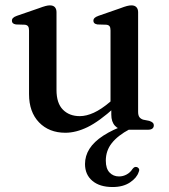

<svg xmlns="http://www.w3.org/2000/svg" viewBox="-20 -496 646 734"><path d="M465 -20 475.5 -2Q430.5 22 407.5 51Q384.5 80 384.5 118Q384.5 148.5 398.8 163.5Q413 178.5 435 178.5Q450.5 178.5 464.2 171Q478 163.5 486.5 150Q490.5 145 494 143.2Q497.5 141.5 502.5 142.5Q507.5 143.5 510.8 148.5Q514 153.5 510 162Q503 184 476.8 201.5Q450.5 219 410.5 219Q361 219 333 195.2Q305 171.5 305 131Q305 100 322 73Q339 46 374.5 22.8Q410 -0.5 465 -20ZM405.5 -57.5V-90.5L402.5 -93V-379.5Q402.5 -390.5 399 -395.5Q395.5 -400.5 386.5 -401.5L352.5 -402.5Q344 -404 340.5 -407.5Q337 -411 337 -417Q337 -423 341.2 -427.2Q345.5 -431.5 356.5 -435.5L440 -464.5Q455.5 -470.5 465.2 -473Q475 -475.5 482.5 -475.5Q495 -475.5 501.5 -468.5Q508 -461.5 508 -449.5V-68.5Q508 -55 513 -48.2Q518 -41.5 527.5 -38.5L550.5 -34Q559.5 -31 563.8 -27Q568 -23 568 -16.5Q568 -9 562.5 -4.5Q557 0 545 0H456.5Q433.5 0 419.5 -15.2Q405.5 -30.5 405.5 -57.5ZM91 -136V-379.5Q91 -390.5 87.2 -395.5Q83.5 -400.5 75 -401.5L41 -402.5Q32.5 -404 29 -407.5Q25.5 -411 25.5 -417Q25.5 -423 29.5 -427.2Q33.5 -431.5 44.5 -435.5L128.5 -464.5Q144.5 -470.5 154 -473Q163.5 -475.5 170.5 -475.5Q183.5 -475.5 189.8 -468.5Q196 -461.5 196 -449.5V-152Q196 -101.5 220.5 -76.8Q245 -52 285 -52Q310 -52 338.5 -65Q367 -78 399.5 -105.5L421 -124L440.5 -104.5L418.5 -85.5Q359.5 -32 315 -10.2Q270.5 11.5 230 11.5Q167.5 11.5 129.2 -28.2Q91 -68 91 -136Z"/></svg>

Font: Fraunces 16pt
Style: Regular
Weight: 400
Version: Version 1.000;[b76b70a41]